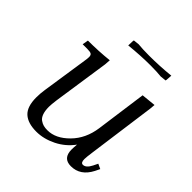

<svg xmlns="http://www.w3.org/2000/svg" viewBox="-163 -715 848 848"><g transform="rotate(45 261.0 -291.5)"><path d="M58.1 -411.1 63 -439Q129.9 -439 192.9 -445.8L190.9 -418L151.9 -154.8Q147.9 -124.5 147.9 -110.8Q147.9 -85.9 153.8 -69.3Q159.7 -52.7 170.7 -45.2Q181.6 -37.6 192.1 -34.9Q202.6 -32.2 216.8 -32.2Q268.1 -32.2 314.9 -79.6Q361.8 -127 372.1 -201.2L404.8 -439L472.2 -445.8L470.2 -421.9L426.8 -104Q421.9 -68.8 421.9 -58.1Q421.9 -35.2 435.1 -35.2Q454.1 -35.2 469.2 -64.9L480 -86.9L502.9 -76.2L492.2 -54.2Q460.9 6.8 401.9 6.8Q352.1 6.8 352.1 -47.9Q352.1 -60.5 354 -80.1Q324.2 -39.1 278.1 -16.1Q231.9 6.8 186 6.8Q133.3 6.8 106.2 -17.8Q79.1 -42.5 79.1 -100.1Q79.1 -124.5 83 -149.9L115.2 -363.8Q118.2 -380.9 118.2 -391.1Q118.2 -402.8 111.8 -407Q105.5 -411.1 87.9 -411.1ZM204.1 -549.8 205.1 -578.1 206.1 -583 232.9 -585.9Q259.8 -583 300.8 -583Q366.7 -583 433.1 -589.8L431.2 -562L430.2 -557.1L402.8 -554.2Q376 -557.1 335.9 -557.1Q275.4 -557.1 204.1 -549.8Z"/></g></svg>

Font: Dihjauti S
Style: Italic
Weight: 400
Italic angle: -9°
Designer: T. Christopher White
Version: Version 3.0.0